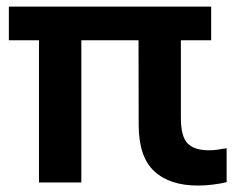

<svg xmlns="http://www.w3.org/2000/svg" viewBox="-20 -566 738 596"><path d="M101 0.5V-441H7.5V-545.5H635.5V-441H541.5V-200Q541.5 -142.5 562.2 -121Q583 -99.5 628.5 -99.5Q641 -99.5 654.5 -101.2Q668 -103 683.5 -106V-0.5Q665 4 641 7Q617 10 594.5 10Q506.5 10 458.5 -34.8Q410.5 -79.5 410.5 -179L410 -441H232.5V0.5Z"/></svg>

Font: Encode Sans SmBold
Style: Regular
Weight: 600
Designer: Multiple Designers
Foundry: Impallari Type
Version: Version 3.002; ttfautohint (v1.8.3) -l 8 -r 50 -G 200 -x 14 